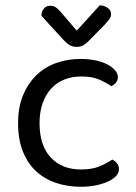

<svg xmlns="http://www.w3.org/2000/svg" viewBox="-20 -700 518 733"><path d="M289 -408Q255 -408 226 -396.5Q197 -385 176 -362.5Q155 -340 143 -306.5Q131 -273 131 -230Q131 -144 174 -98.5Q217 -53 289 -53Q331 -53 359 -64.5Q387 -76 409 -91Q420 -85 427 -76Q434 -67 434 -54Q434 -40 423 -28Q412 -16 392.5 -7Q373 2 346.5 7.5Q320 13 289 13Q237 13 193 -2Q149 -17 117 -47Q85 -77 67 -122.5Q49 -168 49 -230Q49 -291 68 -336.5Q87 -382 119 -413Q151 -444 194.5 -459.5Q238 -475 287 -475Q318 -475 344.5 -469.5Q371 -464 390 -454Q409 -444 419.5 -431.5Q430 -419 430 -406Q430 -394 423 -385Q416 -376 405 -371Q383 -386 357 -397Q331 -408 289 -408ZM273 -583 361 -680Q381 -678 392.5 -669Q404 -660 404 -646Q404 -635 397 -626Q390 -617 379 -605L316 -541Q306 -531 296 -526Q286 -521 272 -521Q258 -521 246.5 -527.5Q235 -534 223 -547L138 -640Q138 -655 147 -666.5Q156 -678 171 -678Q184 -678 192.5 -672.5Q201 -667 212 -654Z"/></svg>

Font: Baloo Da 2
Style: Regular
Weight: 400
Designer: Noopur Datye, Sulekha Rajkumar and Ek Type
Foundry: Ek Type
Version: Version 1.640;hotconv 1.0.111;makeotfexe 2.5.65597; ttfautoh